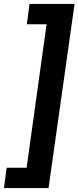

<svg xmlns="http://www.w3.org/2000/svg" viewBox="-47 -840 401 981"><path d="M201 121H-27L-13 17H89L191 -716H90L104 -820H334Z"/></svg>

Font: Fira Sans Condensed SemiBold
Style: Italic
Weight: 600
Width: 3
Italic angle: -8°
Designer: bBox Type GmbH & Carrois Corporate GbR & Edenspiekermann AG
Foundry: bBox Type GmbH & Carrois Corporate GbR & Edenspiekermann AG
Version: Version 4.301